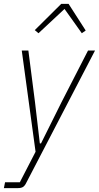

<svg xmlns="http://www.w3.org/2000/svg" viewBox="-43 -768 509 988"><path d="M410 -508H446L93 171Q85 188 75.5 194Q66 200 49 200H-23L-17 170H59L140 13L69 -508H103L137 -243L162 -30H168L274 -243ZM310 -748 398 -611 378 -597 289 -722 155 -597 136 -613 272 -748Z"/></svg>

Font: IBM Plex Sans Cond ExtLt
Style: Italic
Weight: 200
Width: 3
Italic angle: -11°
Designer: Mike Abbink, Paul van der Laan, Pieter van Rosmalen
Foundry: Bold Monday
Version: Version 1.3